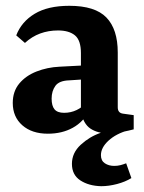

<svg xmlns="http://www.w3.org/2000/svg" viewBox="-20 -453 495 662"><path d="M355 7Q317 7 292 -9.5Q267 -26 259 -69V-270Q259 -314 238.5 -331Q218 -348 180 -348Q147 -348 118.5 -337.5Q90 -327 66 -305L36 -331Q54 -378 99.5 -405.5Q145 -433 219 -433Q308 -433 347 -392.5Q386 -352 386 -272V-83Q386 -63 405 -61L441 -56V-7Q426 -3 401.5 2Q377 7 355 7ZM329 189Q286 188 257 169Q228 150 228 112Q228 74 258.5 46Q289 18 327 5V-1L423 -4Q380 8 354 32Q328 56 328 82Q328 101 341.5 110Q355 119 374 119Q385 119 395 116.5Q405 114 415 110L433 161Q412 174 383.5 181.5Q355 189 329 189ZM145 8Q90 8 57 -21Q24 -50 24 -98Q24 -138 46.5 -165Q69 -192 106 -206.5Q143 -221 185 -223L280 -228V-180L219 -176Q184 -175 171 -157Q158 -139 158 -113Q158 -88 168 -76Q178 -64 201 -64Q224 -64 244 -73.5Q264 -83 277 -99L287 -71Q268 -33 231 -12.5Q194 8 145 8Z"/></svg>

Font: Yrsa
Style: Regular
Weight: 400
Designer: Anna Giedrys (Yrsa+Rasa design), David Brezina (Yrsa art-direction, Rasa art-direction, design)
Foundry: Rosetta Type Foundry
Version: Version 2.004